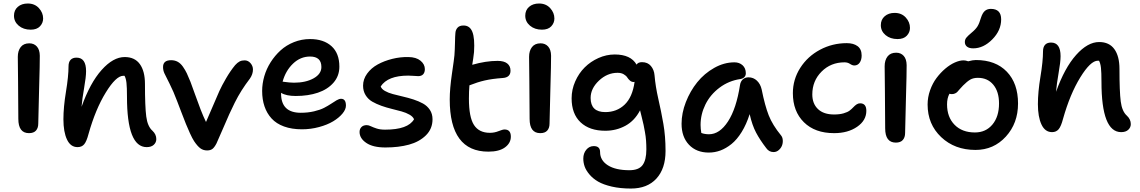

<svg xmlns="http://www.w3.org/2000/svg" viewBox="-20 -797 6530 1100"><path d="M155.8 -627Q114.3 -627 87.2 -649.9Q60.1 -672.9 60.1 -707Q60.1 -738.8 82 -757.8Q104 -776.9 139.2 -776.9Q178.7 -776.9 202.9 -750.5Q227.1 -724.1 227.1 -690.9Q227.1 -665.5 209 -646.2Q190.9 -627 155.8 -627ZM146 -34.2Q85 -34.2 85 -116.2Q85 -226.6 83.5 -330.1Q82 -433.6 82 -471.2Q82 -505.9 98.6 -527.3Q115.2 -548.8 147.9 -548.8Q174.8 -548.8 191.2 -530.5Q207.5 -512.2 208 -478Q208.5 -439.9 203.9 -282Q199.2 -124 199.2 -88.9Q199.2 -63.5 186 -48.8Q172.9 -34.2 146 -34.2Z M820.3 45.9Q707.5 45.9 707.5 -242.2Q707.5 -295.9 704.6 -322Q701.7 -348.1 693.4 -362.8H686.5Q645 -362.8 586.2 -267.3Q527.3 -171.9 487.3 -29.8Q476.1 13.2 462.4 29.5Q448.7 45.9 424.3 45.9Q384.3 45.9 363.8 2.4Q343.3 -41 343.3 -113.8Q343.3 -182.6 357.9 -271.5Q372.6 -360.4 372.6 -417Q372.6 -441.4 384.3 -454.1Q396 -466.8 418.5 -466.8Q473.1 -466.8 473.1 -389.2Q473.1 -356 461.9 -292.7Q450.7 -229.5 447.3 -185.1Q496.1 -322.3 562.3 -396.2Q628.4 -470.2 694.3 -470.2Q752 -470.2 781.2 -429.7Q810.5 -389.2 810.5 -315.9Q810.5 -186.5 817.9 -129.6Q825.2 -72.8 853.5 -47.9Q875.5 -27.3 875.5 0Q875.5 19 861.1 32.5Q846.7 45.9 820.3 45.9Z M1166.5 64.9Q1144.5 64.9 1127.9 52.7Q1111.3 40.5 1092.3 12.2Q1082 -3.4 1068.1 -33.9Q1054.2 -64.5 1045.2 -86.9Q1036.1 -109.4 1018.1 -156.5Q1000 -203.6 995.1 -216.8Q973.6 -273.9 951.9 -316.7Q930.2 -359.4 922.1 -376.5Q914.1 -393.6 914.1 -413.1Q914.1 -452.1 960.4 -452.1Q981.4 -452.1 998 -443.1Q1014.6 -434.1 1028.1 -414.8Q1041.5 -395.5 1050.3 -377Q1059.1 -358.4 1071.3 -328.1Q1080.6 -304.2 1097.4 -256.3Q1114.3 -208.5 1129.6 -168.9Q1145 -129.4 1160.2 -98.1Q1174.3 -129.4 1198.5 -186.8Q1222.7 -244.1 1236.8 -275.4Q1251 -306.6 1275.4 -348.6Q1299.8 -390.6 1327.1 -423.8Q1340.3 -438.5 1352.5 -444.8Q1364.7 -451.2 1381.3 -451.2Q1401.4 -451.2 1415.3 -435.1Q1429.2 -418.9 1429.2 -398.9Q1429.2 -372.1 1412.1 -347.2Q1385.3 -312 1364.3 -278.8Q1343.3 -245.6 1324.7 -208.3Q1306.2 -170.9 1293.2 -142.1Q1280.3 -113.3 1258.5 -62.5Q1236.8 -11.7 1220.2 24.9Q1208.5 47.4 1197 56.2Q1185.5 64.9 1166.5 64.9Z M1710 -56.2Q1651.9 -56.2 1607.4 -72.3Q1563 -88.4 1535.9 -118.2Q1508.8 -147.9 1495.4 -187.5Q1481.9 -227.1 1481.9 -275.9Q1481.9 -317.4 1494.1 -359.9Q1506.3 -402.3 1530.5 -440.4Q1554.7 -478.5 1587.4 -508.3Q1620.1 -538.1 1664.1 -555.7Q1708 -573.2 1756.3 -573.2Q1834 -573.2 1879.2 -532.5Q1924.3 -491.7 1924.3 -415Q1924.3 -361.8 1890.6 -323.2Q1856.9 -284.7 1801.3 -265.9Q1745.6 -247.1 1674.3 -247.1Q1619.6 -247.1 1590.3 -265.1V-261.2Q1590.3 -150.9 1703.1 -150.9Q1744.1 -150.9 1779.3 -159.2Q1814.5 -167.5 1836.9 -179.2Q1859.4 -190.9 1877 -202.6Q1894.5 -214.4 1908.7 -222.7Q1922.9 -231 1934.1 -231Q1961.9 -231 1961.9 -191.9Q1961.9 -169.9 1941.7 -145.8Q1921.4 -121.6 1888.4 -101.8Q1855.5 -82 1807.9 -69.1Q1760.3 -56.2 1710 -56.2ZM1756.3 -473.1Q1701.2 -473.1 1658.7 -432.4Q1616.2 -391.6 1599.1 -329.1Q1641.6 -323.2 1664.1 -323.2Q1731.4 -323.2 1776.4 -348.1Q1821.3 -373 1821.3 -413.1Q1821.3 -473.1 1756.3 -473.1Z M2188 47.9Q2116.7 47.9 2078.4 21.7Q2040 -4.4 2040 -41Q2040 -58.1 2050.8 -69.1Q2061.5 -80.1 2081.1 -80.1Q2091.8 -80.1 2104.7 -73.7Q2117.7 -67.4 2137.7 -60.8Q2157.7 -54.2 2186 -54.2Q2317.9 -54.2 2352.1 -113.8Q2345.7 -128.9 2326.2 -140.1Q2306.6 -151.4 2280.5 -158.7Q2254.4 -166 2224.1 -173.3Q2193.8 -180.7 2165 -190.9Q2136.2 -201.2 2112.5 -214.8Q2088.9 -228.5 2074.5 -252Q2060.1 -275.4 2060.1 -306.2Q2060.1 -343.3 2083.3 -375.2Q2106.4 -407.2 2143.8 -427.7Q2181.2 -448.2 2227.3 -459.7Q2273.4 -471.2 2319.8 -470.2Q2364.3 -469.7 2389.2 -449.2Q2414.1 -428.7 2414.1 -400.9Q2414.1 -381.8 2404.3 -371.3Q2394.5 -360.8 2376 -360.8Q2368.2 -360.8 2351.3 -362.3Q2334.5 -363.8 2318.8 -363.8Q2201.7 -363.8 2161.1 -301.8Q2166 -287.1 2185.1 -276.1Q2204.1 -265.1 2230.5 -258.1Q2256.8 -251 2287.8 -243.9Q2318.8 -236.8 2348.9 -227.1Q2378.9 -217.3 2403.3 -203.9Q2427.7 -190.4 2442.9 -167.5Q2458 -144.5 2458 -113.8Q2458 -59.1 2420.2 -21.7Q2382.3 15.6 2323.2 31.7Q2264.2 47.9 2188 47.9Z M2777.8 71.8Q2556.6 71.8 2556.6 -227.1Q2556.6 -288.6 2569.3 -375Q2582 -461.4 2583.5 -480Q2585.9 -512.7 2586.7 -552.2Q2587.4 -591.8 2588.9 -606Q2589.8 -625.5 2601.1 -638.2Q2612.3 -650.9 2635.7 -650.9Q2671.9 -650.9 2686.3 -614.3Q2700.7 -577.6 2695.8 -499Q2691.4 -459 2685.5 -425.8Q2763.7 -448.2 2830.6 -448.2Q2867.7 -448.2 2886.2 -433.3Q2904.8 -418.5 2904.8 -392.1Q2904.8 -353 2859.9 -350.1Q2799.8 -345.7 2758.1 -336.2Q2716.3 -326.7 2669.4 -308.1Q2666.5 -273.4 2666.5 -231.9Q2666.5 -125.5 2695.6 -80.8Q2724.6 -36.1 2786.6 -36.1Q2813 -36.1 2836.4 -45.7Q2859.9 -55.2 2870.6 -55.2Q2906.7 -55.2 2906.7 -14.2Q2906.7 22.5 2873.5 47.1Q2840.3 71.8 2777.8 71.8Z M3085 -627Q3043.5 -627 3016.4 -649.9Q2989.3 -672.9 2989.3 -707Q2989.3 -738.8 3011.2 -757.8Q3033.2 -776.9 3068.4 -776.9Q3107.9 -776.9 3132.1 -750.5Q3156.2 -724.1 3156.2 -690.9Q3156.2 -665.5 3138.2 -646.2Q3120.1 -627 3085 -627ZM3075.2 -34.2Q3014.2 -34.2 3014.2 -116.2Q3014.2 -226.6 3012.7 -330.1Q3011.2 -433.6 3011.2 -471.2Q3011.2 -505.9 3027.8 -527.3Q3044.4 -548.8 3077.1 -548.8Q3104 -548.8 3120.4 -530.5Q3136.7 -512.2 3137.2 -478Q3137.7 -439.9 3133.1 -282Q3128.4 -124 3128.4 -88.9Q3128.4 -63.5 3115.2 -48.8Q3102.1 -34.2 3075.2 -34.2Z M3594.7 283.2Q3533.7 283.2 3485.1 272Q3436.5 260.7 3406.7 243.4Q3377 226.1 3357.2 202.6Q3337.4 179.2 3329.6 157Q3321.8 134.8 3321.8 111.8Q3321.8 81.5 3338.9 60.8Q3356 40 3381.8 40Q3418 40 3418 74.2Q3418 121.6 3462.4 149.9Q3506.8 178.2 3585.9 178.2Q3639.6 178.2 3661.4 148.9Q3683.1 119.6 3683.1 59.1Q3683.1 32.7 3681.4 8.8Q3679.7 -15.1 3674.8 -41.7Q3669.9 -68.4 3667.2 -81.5Q3664.6 -94.7 3656.5 -126.5Q3648.4 -158.2 3647 -165Q3616.2 -105.5 3563.5 -76.7Q3510.7 -47.9 3447.8 -47.9Q3357.4 -47.9 3306.2 -96.2Q3254.9 -144.5 3254.9 -233.9Q3254.9 -283.7 3275.4 -330.3Q3295.9 -377 3329.6 -410.6Q3363.3 -444.3 3408.7 -464.6Q3454.1 -484.9 3502 -484.9Q3593.8 -484.9 3627 -426.8Q3635.3 -440.9 3658.2 -440.9Q3690.9 -440.9 3709.2 -418.9Q3727.5 -397 3730 -365.2Q3735.4 -301.3 3751.7 -230.2Q3768.1 -159.2 3780.5 -87.9Q3793 -16.6 3793 67.9Q3793 168.9 3740.7 226.1Q3688.5 283.2 3594.7 283.2ZM3363.8 -235.8Q3363.8 -154.8 3447.8 -154.8Q3513.7 -154.8 3558.6 -197.5Q3603.5 -240.2 3615.7 -328.1Q3613.8 -327.1 3610.8 -327.1Q3598.6 -327.1 3589.1 -335.4Q3579.6 -343.8 3573.5 -353.5Q3567.4 -363.3 3553.2 -371.6Q3539.1 -379.9 3518.1 -379.9Q3459 -379.9 3411.4 -335Q3363.8 -290 3363.8 -235.8Z M4041 77.1Q3969.7 77.1 3927.2 32.2Q3884.8 -12.7 3884.8 -87.9Q3884.8 -148.9 3909.4 -212.2Q3934.1 -275.4 3974.6 -325.7Q4015.1 -376 4071.8 -408Q4128.4 -439.9 4188 -439.9Q4215.8 -439.9 4234.4 -423.1Q4252.9 -406.2 4252.9 -377Q4252.9 -363.8 4244.6 -355.2Q4236.3 -346.7 4221.7 -344.2Q4155.3 -334.5 4102.3 -294.7Q4049.3 -254.9 4021.5 -198.5Q3993.7 -142.1 3993.7 -81.1Q3993.7 -59.6 3998 -35.2Q4017.6 -27.8 4042 -27.8Q4103 -27.8 4150.9 -101.3Q4198.7 -174.8 4219.7 -310.1Q4222.7 -330.1 4235.6 -342Q4248.5 -354 4268.1 -354Q4296.4 -354 4316.7 -334.7Q4336.9 -315.4 4343.8 -284.2Q4362.3 -191.9 4384 -136.5Q4405.8 -81.1 4454.1 -22Q4463.4 -11.2 4464.6 5.6Q4465.8 22.5 4460 37.4Q4454.1 52.2 4441.2 63.2Q4428.2 74.2 4412.1 74.2Q4385.7 74.2 4370.1 51.8Q4334 4.9 4311.5 -37.6Q4289.1 -80.1 4274.9 -143.1Q4256.3 -84.5 4229.2 -40.8Q4202.1 2.9 4170.9 28.1Q4139.6 53.2 4107.4 65.2Q4075.2 77.1 4041 77.1Z M4758.8 -34.2Q4648.9 -34.2 4585.7 -96.7Q4522.5 -159.2 4522.5 -263.2Q4522.5 -341.8 4564.7 -408Q4606.9 -474.1 4678 -512Q4749 -549.8 4831.5 -549.8Q4870.1 -549.8 4893.3 -532.5Q4916.5 -515.1 4916.5 -479Q4916.5 -454.1 4905.3 -438Q4894 -421.9 4874.5 -421.9Q4863.3 -421.9 4849.9 -430.9Q4836.4 -439.9 4818.4 -439.9Q4739.7 -439.9 4686.8 -386.7Q4633.8 -333.5 4633.8 -255.9Q4633.8 -203.1 4666.3 -172.1Q4698.7 -141.1 4758.8 -141.1Q4790 -141.1 4813 -147.7Q4835.9 -154.3 4847.9 -163.6Q4859.9 -172.9 4868.7 -182.4Q4877.4 -191.9 4887 -198.5Q4896.5 -205.1 4907.7 -205.1Q4943.4 -205.1 4943.4 -162.1Q4943.4 -106.9 4890.6 -70.6Q4837.9 -34.2 4758.8 -34.2Z M5122.1 -573.2Q5080.6 -573.2 5053.5 -595.9Q5026.4 -618.7 5026.4 -652.8Q5026.4 -684.6 5048.6 -703.9Q5070.8 -723.1 5105.5 -723.1Q5145 -723.1 5169.2 -696.8Q5193.4 -670.4 5193.4 -637.2Q5193.4 -611.8 5175.3 -592.5Q5157.2 -573.2 5122.1 -573.2ZM5112.3 20Q5051.3 20 5051.3 -62Q5051.3 -172.9 5049.8 -276.4Q5048.3 -379.9 5048.3 -417Q5048.3 -452.1 5064.9 -473.6Q5081.5 -495.1 5114.3 -495.1Q5141.1 -495.1 5157.5 -476.8Q5173.8 -458.5 5174.3 -423.8Q5174.8 -385.7 5170.2 -228Q5165.5 -70.3 5165.5 -35.2Q5165.5 -9.8 5152.3 5.1Q5139.2 20 5112.3 20Z M5555.7 -520Q5532.2 -520 5520 -529.8Q5507.8 -539.6 5507.8 -556.2Q5507.8 -570.3 5516.1 -580.8Q5524.4 -591.3 5545.4 -608.9Q5569.3 -628.4 5580.1 -645.8Q5590.8 -663.1 5599.6 -693.8Q5608.9 -723.1 5622.6 -734.6Q5636.2 -746.1 5656.7 -746.1Q5715.8 -746.1 5715.8 -686Q5715.8 -622.6 5665 -571.3Q5614.3 -520 5555.7 -520ZM5568.8 62Q5449.7 62 5372.1 -11.5Q5294.4 -85 5294.4 -198.2Q5294.4 -239.7 5308.6 -279.8Q5322.8 -319.8 5345.5 -350.1Q5368.2 -380.4 5395.5 -403.6Q5422.9 -426.8 5450.4 -439Q5478 -451.2 5500.5 -451.2Q5512.7 -451.2 5526.9 -445.8Q5553.2 -453.1 5570.8 -453.1Q5684.1 -453.1 5748.3 -386.2Q5812.5 -319.3 5812.5 -204.1Q5812.5 -90.8 5742.7 -14.4Q5672.9 62 5568.8 62ZM5405.8 -199.2Q5405.8 -126 5449 -82Q5492.2 -38.1 5565.4 -38.1Q5627.9 -38.1 5665.8 -83.5Q5703.6 -128.9 5703.6 -204.1Q5703.6 -272 5670.9 -311.5Q5638.2 -351.1 5582.5 -351.1Q5556.2 -351.1 5538.6 -340.8Q5521 -330.6 5497.6 -307.1Q5489.7 -299.3 5479.2 -287.1Q5468.8 -274.9 5464.4 -270.3Q5460 -265.6 5451.7 -261.7Q5443.4 -257.8 5433.6 -257.8Q5427.2 -257.8 5419.4 -259.8Q5405.8 -234.4 5405.8 -199.2Z M6403.3 -40Q6290.5 -40 6290.5 -328.1Q6290.5 -381.8 6287.6 -408.2Q6284.7 -434.6 6276.4 -449.2H6269.5Q6228 -449.2 6169.2 -353.8Q6110.4 -258.3 6070.3 -116.2Q6059.1 -73.2 6045.2 -56.6Q6031.2 -40 6007.3 -40Q5967.3 -40 5946.8 -83.7Q5926.3 -127.4 5926.3 -200.2Q5926.3 -269 5940.9 -357.7Q5955.6 -446.3 5955.6 -502.9Q5955.6 -527.3 5967.3 -540.3Q5979 -553.2 6001.5 -553.2Q6056.2 -553.2 6056.2 -475.1Q6056.2 -441.9 6044.9 -378.7Q6033.7 -315.4 6030.3 -271Q6079.1 -408.2 6145.3 -482.2Q6211.4 -556.2 6277.3 -556.2Q6335 -556.2 6364.3 -515.6Q6393.6 -475.1 6393.6 -401.9Q6393.6 -272.5 6400.9 -215.6Q6408.2 -158.7 6436.5 -133.8Q6458.5 -113.3 6458.5 -85.9Q6458.5 -66.9 6444.1 -53.5Q6429.7 -40 6403.3 -40Z"/></svg>

Font: Shantell Sans Bouncy
Style: Regular
Weight: 500
Designer: Stephen Nixon, Anya Danilova, Shantell Martin
Foundry: Arrow Type
Version: Version 1.006;[9816181b4]